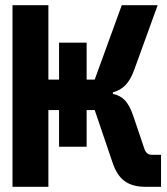

<svg xmlns="http://www.w3.org/2000/svg" viewBox="-20 -718 640 738"><path d="M207 -295H166V0H28V-698H166V-412H207V-554H313V-412H344L448 -698H586L496 -450Q482 -411 462.5 -391Q443 -371 414 -363V-357Q443 -351 460.5 -332Q478 -313 491 -276L536 -143Q544 -123 564 -123H599V0H538Q490 0 459.5 -21.5Q429 -43 412 -95L344 -295H313V-154H207Z"/></svg>

Font: iA Writer Quattro V
Style: Regular
Weight: 400
Designer: Mike Abbink, Paul van der Laan, Pieter van Rosmalen, Oliver Reichenstein
Foundry: Information Architects Inc.
Version: Version 2.000